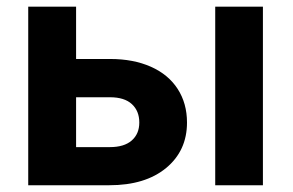

<svg xmlns="http://www.w3.org/2000/svg" viewBox="-20 -548 868 568"><path d="M205.1 -373.5H306.2Q374.5 -373.5 426.3 -350.6Q478 -327.6 505.6 -284.9Q533.2 -242.2 533.2 -185.5Q533.2 -102.1 471.4 -51Q409.7 0 303.2 0H63.5V-528.3H205.1ZM757.8 0H616.7V-528.3H757.8ZM205.1 -260.3V-112.8H305.2Q347.2 -112.8 369.6 -132.3Q392.1 -151.9 392.1 -185.5Q392.1 -219.7 370.1 -240Q348.1 -260.3 305.2 -260.3Z"/></svg>

Font: RobotoInd
Style: Bold
Weight: 700
Designer: Google
Version: Version 2.001150; 2014